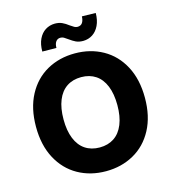

<svg xmlns="http://www.w3.org/2000/svg" viewBox="-132 -1026 1025 1144"><g transform="rotate(-15 381.0 -454.5)"><path d="M380.9 9.8Q284.7 9.8 208.5 -33.2Q132.3 -76.2 88.6 -158.2Q44.9 -240.2 44.9 -353.5Q44.9 -467.3 88.6 -549.3Q132.3 -631.3 208.5 -674.1Q284.7 -716.8 380.9 -716.8Q476.6 -716.8 553 -674.1Q629.4 -631.3 673.1 -549.3Q716.8 -467.3 716.8 -353.5Q716.8 -239.7 673.1 -157.7Q629.4 -75.7 553 -33Q476.6 9.8 380.9 9.8ZM380.9 -570.3Q329.1 -570.3 291.7 -545.4Q254.4 -520.5 234.6 -471.7Q214.8 -422.9 214.8 -353.5Q214.8 -284.2 234.6 -235.4Q254.4 -186.5 291.7 -161.6Q329.1 -136.7 380.9 -136.7Q432.6 -136.7 470 -161.6Q507.3 -186.5 527.1 -235.4Q546.9 -284.2 546.9 -353.5Q546.9 -422.9 527.1 -471.7Q507.3 -520.5 470 -545.4Q432.6 -570.3 380.9 -570.3ZM311.5 -918.9Q336.9 -918.9 356.2 -910.2Q375.5 -901.4 395.5 -885.7Q409.7 -875.5 419.2 -870.4Q428.7 -865.2 438.5 -865.2Q458.5 -865.2 468.5 -879.2Q478.5 -893.1 479.5 -918.9L564.5 -917Q564 -872.6 548.8 -840.8Q533.7 -809.1 508.1 -792.5Q482.4 -775.9 450.2 -775.4Q423.8 -775.4 405.8 -783.9Q387.7 -792.5 367.2 -807.6Q352.1 -818.8 342.8 -824Q333.5 -829.1 322.3 -829.1Q304.7 -829.1 294.4 -815.2Q284.2 -801.3 284.2 -776.4L197.3 -777.3Q197.3 -822.3 212.4 -854Q227.5 -885.7 253.4 -902.1Q279.3 -918.5 311.5 -918.9Z"/></g></svg>

Font: Pretendard JP ExtraBold
Style: Regular
Weight: 800
Designer: Base glyphs from Inter by Rasmus Andersson; Hangeul glyphs from Noto Sans CJK(Source Han Sans) by Jang Soo-young and Kan
Foundry: Kil Hyung-jin
Version: Version 1.309